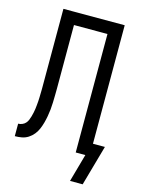

<svg xmlns="http://www.w3.org/2000/svg" viewBox="-131 -809 766 1041"><g transform="rotate(15 251.5 -289.0)"><path d="M368 157 412 0H358V-665H170V-307Q170 -288 169.5 -268.5Q169 -249 168.5 -229.5Q168 -210 166 -190.5Q164 -171 160.5 -151.5Q157 -132 152 -113.5Q147 -95 139.5 -77Q132 -59 119.5 -43.5Q107 -28 90.5 -17.5Q74 -7 55 -3.5Q36 0 16 0V-70Q27 -70 38 -74.5Q49 -79 56.5 -87Q64 -95 68.5 -105.5Q73 -116 76 -127Q79 -138 81.5 -149Q84 -160 85.5 -171Q87 -182 88 -193.5Q89 -205 90 -216.5Q91 -228 91 -239Q91 -250 91.5 -261.5Q92 -273 92 -284Q92 -295 92 -307V-735H436V-70H503L439 157Z"/></g></svg>

Font: Iosevka Fixed
Style: Regular
Weight: 400
Monospace: yes
Designer: Belleve Invis
Foundry: Belleve Invis
Version: Version 33.2.4